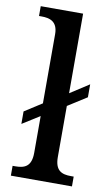

<svg xmlns="http://www.w3.org/2000/svg" viewBox="-87 -804 483 848"><g transform="rotate(10 154.5 -380.0)"><path d="M25 0H299V-44H287C246 -44 215 -55 215 -117V-346L300 -400V-458L215 -403V-760H25V-716H37C72 -716 109 -707 109 -649V-339L31 -289V-233L109 -282V-117C109 -55 78 -44 37 -44H25Z"/></g></svg>

Font: Noto Serif Myanmar SemiCondensed Medium
Style: Regular
Weight: 500
Width: 4
Designer: Ben Mitchell and the Monotype Design Team
Foundry: Monotype Imaging Inc.
Version: Version 2.106